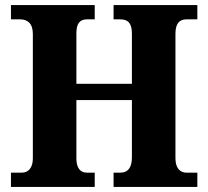

<svg xmlns="http://www.w3.org/2000/svg" viewBox="-20 -734 817 754"><path d="M23 0H352V-56H321C295 -56 280 -75 280 -111V-341H498V-116C498 -75 482 -56 453 -56H426V0H755V-56H712C687 -56 669 -74 669 -112V-602C669 -643 686 -658 712 -658H755V-714H426V-658H452C483 -658 498 -643 498 -602V-405H280V-604C280 -643 295 -658 321 -658H352V-714H23V-658H59C87 -658 109 -643 109 -601V-111C109 -75 91 -56 66 -56H23Z"/></svg>

Font: Noto Serif Sinhala SemiCondensed ExtraBold
Style: Regular
Weight: 800
Width: 4
Designer: Jelle Bosma - Monotype Design Team
Foundry: Monotype Imaging Inc.
Version: Version 2.007